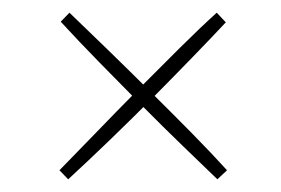

<svg xmlns="http://www.w3.org/2000/svg" viewBox="-20 -431 440 301"><path d="M334 -396Q313.5 -374 284.2 -343.8Q254.9 -313.5 221.7 -280Q188.5 -246.6 153.3 -212.6Q118.2 -178.7 86.9 -149.9L73.2 -164.1Q99.1 -190.4 131.1 -223.6Q163.1 -256.8 196.5 -290.5Q230 -324.2 262 -356Q293.9 -387.7 319.8 -411.1ZM320.8 -149.9Q297.9 -171.9 267.1 -201.7Q236.3 -231.4 203.1 -264.9Q169.9 -298.3 136.5 -332.5Q103 -366.7 75.2 -397L88.9 -411.1Q115.7 -385.3 148.7 -353.3Q181.6 -321.3 215.3 -287.8Q249 -254.4 280.8 -222.2Q312.5 -189.9 335.9 -164.1Z"/></svg>

Font: Clicker Script
Style: Regular
Weight: 400
Designer: Astigmatic (AOETI)
Foundry: Astigmatic (AOETI)
Version: Version 1.000